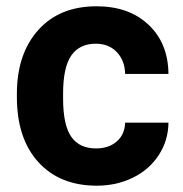

<svg xmlns="http://www.w3.org/2000/svg" viewBox="-20 -575 578 605"><path d="M282.6 -107.3Q322.9 -107.3 348.1 -129.5Q373.3 -151.6 374.3 -188.4H510.8Q510.3 -133 480.6 -86.9Q450.9 -40.8 399.2 -15.4Q347.6 10.1 285.1 10.1Q168.3 10.1 100.8 -64.2Q33.2 -138.5 33.2 -269.5V-279.1Q33.2 -405 100.3 -480.1Q167.3 -555.2 284.1 -555.2Q386.4 -555.2 448.1 -497Q509.8 -438.8 510.8 -342.1H374.3Q373.3 -384.4 348.1 -410.8Q322.9 -437.3 281.6 -437.3Q230.7 -437.3 204.8 -400.3Q178.8 -363.2 178.8 -280.1V-265Q178.8 -180.9 204.5 -144.1Q230.2 -107.3 282.6 -107.3Z"/></svg>

Font: Vazir FD
Style: Bold
Weight: 700
Foundry: DejaVu fonts team - Redesigned by Saber Rastikerdar
Version: Version 21.10;October 20, 2019;FontCreator 12.0.0.2547 64-bi